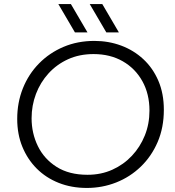

<svg xmlns="http://www.w3.org/2000/svg" viewBox="-20 -915 863 948"><path d="M409 13Q333 13 270 -12Q207 -37 161.5 -82.5Q116 -128 90.5 -190Q65 -252 65 -328Q65 -409 93 -479Q121 -549 172.5 -601.5Q224 -654 293.5 -683.5Q363 -713 446 -713Q516 -713 578 -690Q640 -667 687.5 -623Q735 -579 762 -516Q789 -453 789 -373Q789 -285 758.5 -214Q728 -143 675 -92Q622 -41 553.5 -14Q485 13 409 13ZM412 -52Q479 -52 534.5 -77Q590 -102 631 -145.5Q672 -189 695 -246Q718 -303 718 -369Q718 -451 683 -514Q648 -577 586 -612.5Q524 -648 442 -648Q372 -648 316 -622.5Q260 -597 219.5 -552.5Q179 -508 157.5 -451Q136 -394 136 -331Q136 -257 167 -193.5Q198 -130 259.5 -91Q321 -52 412 -52ZM505 -755 423 -895H485L567 -755ZM350 -755 268 -895H330L412 -755Z"/></svg>

Font: MuseoModerno Thin Light
Style: Italic
Weight: 300
Italic angle: -9°
Version: Version 1.003